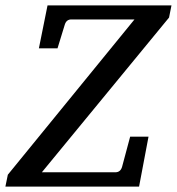

<svg xmlns="http://www.w3.org/2000/svg" viewBox="-40 -691 655 711"><path d="M595 -671 586 -626 115 -53H387Q406 -53 412 -73L442 -185H510L475 0H-20L-11 -44L458 -619H224Q206 -619 200 -600L173 -512H104L136 -671Z"/></svg>

Font: Veleka
Style: Italic
Weight: 400
Italic angle: -12°
Designer: Stefan Peev, Context Ltd, 2016; SIL International, 1997-2014.
Foundry: Stefan Peev, Context Ltd, 2016
Version: Version 1.000